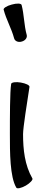

<svg xmlns="http://www.w3.org/2000/svg" viewBox="-26 -1000 229 1049"><path d="M-6 -947C8 -893 37 -844 51 -791C55 -775 74 -767 93 -773C112 -778 124 -794 120 -809C105 -863 106 -920 92 -973C89 -982 66 -983 38 -975C11 -968 -9 -955 -6 -947ZM35 -542C28 -498 28 -359 28 -267C28 -167 28 -34 63 25C67 33 90 28 115 14C139 0 155 -18 151 -25C109 -98 100 -183 100 -267C100 -304 122 -439 135 -525C137 -534 116 -544 88 -549C60 -554 37 -550 35 -542Z"/></svg>

Font: Nupuram Condensed Medium
Style: Regular
Weight: 500
Width: 3
Designer: Santhosh Thottingal (santhosh.thottingal@gmail.com)
Foundry: SMC
Version: Version 1.000